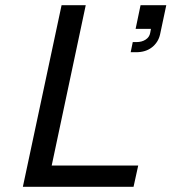

<svg xmlns="http://www.w3.org/2000/svg" viewBox="-20 -719 660 739"><path d="M217 -699H310L179 -82H512L494 0H68ZM502 -608 521 -699H620L596 -586Q589 -556 565 -537Q541 -518 504 -518H483L491 -557H505Q526 -557 540.5 -566.5Q555 -576 558 -592L561 -608Z"/></svg>

Font: Fragment Mono SC
Style: Italic
Weight: 400
Italic angle: -12°
Monospace: yes
Designer: Wei Huang based on Nimbus Sans by URW Studio, based on Helvetica by Max Miedinger.
Foundry: Wei Huang
Version: Version 1.012; ttfautohint (v1.8.4.7-5d5b)